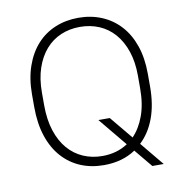

<svg xmlns="http://www.w3.org/2000/svg" viewBox="-83 -785 877 914"><g transform="rotate(-10 355.0 -328.0)"><path d="M508 -37Q444 6 355 6Q293 6 242 -15.5Q191 -37 153.5 -79Q116 -121 95.5 -182.5Q75 -244 75 -325V-385Q75 -461 96 -521Q117 -581 154 -622Q191 -663 242.5 -684.5Q294 -706 355 -706Q416 -706 467.5 -684.5Q519 -663 556.5 -622Q594 -581 614.5 -521.5Q635 -462 635 -385V-325Q635 -237 610.5 -171.5Q586 -106 541 -64L635 50H580ZM355 -38Q425 -38 478 -73L365 -210H420L511 -100Q546 -136 566.5 -192Q587 -248 587 -325V-385Q587 -452 569.5 -503.5Q552 -555 521 -590.5Q490 -626 447.5 -644Q405 -662 355 -662Q305 -662 262.5 -644Q220 -626 189 -590.5Q158 -555 140.5 -503.5Q123 -452 123 -385V-325Q123 -254 140.5 -200.5Q158 -147 189 -111Q220 -75 262.5 -56.5Q305 -38 355 -38Z"/></g></svg>

Font: PT Root UI Light
Style: Regular
Weight: 300
Designer: Vitaly Kuzmin
Foundry: ParaType Ltd.
Version: Version 2.000G